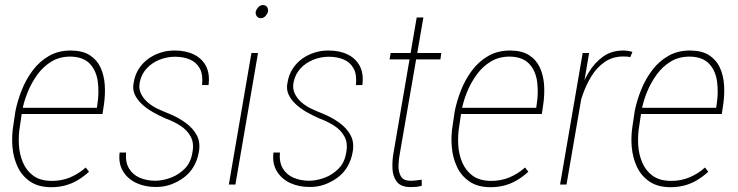

<svg xmlns="http://www.w3.org/2000/svg" viewBox="-20 -741 2965 771"><path d="M186 10.7Q134.8 10.7 101.6 -11.7Q68.4 -34.2 51 -70.8Q33.7 -107.4 30 -150.9Q26.4 -194.3 33.2 -235.8L42 -294.9Q50.3 -336.4 67.4 -379.4Q84.5 -422.4 111.6 -458.5Q138.7 -494.6 177 -516.6Q215.3 -538.6 266.1 -538.1Q312.5 -537.6 341.1 -519Q369.6 -500.5 383.8 -469.7Q397.9 -439 400.6 -400.9Q403.3 -362.8 397.5 -322.3L391.6 -283.2H57.6L62.5 -308.1H369.1L371.1 -322.8Q378.4 -368.2 372.8 -412.1Q367.2 -456.1 341.6 -484.1Q315.9 -512.2 264.6 -513.7Q220.7 -514.2 187.5 -494.4Q154.3 -474.6 130.1 -441.4Q106 -408.2 90.6 -369.6Q75.2 -331.1 68.8 -294.9L60.1 -234.9Q53.7 -198.2 55.9 -159.7Q58.1 -121.1 72.3 -88.1Q86.4 -55.2 114 -35.2Q141.6 -15.1 187 -14.6Q227.1 -14.2 261.5 -28.6Q295.9 -43 324.2 -68.4L337.4 -51.3Q315.9 -31.7 292.2 -17.6Q268.6 -3.4 241.9 3.7Q215.3 10.7 186 10.7Z M752.9 -130.4Q759.8 -167 745.4 -193.1Q731 -219.2 704.1 -236.3Q677.2 -253.4 646.5 -264.6Q619.1 -276.4 593.5 -291Q567.9 -305.7 548.6 -324Q529.3 -342.3 520.3 -363.5Q511.2 -384.8 517.1 -410.6Q522 -440.4 537.1 -464.1Q552.2 -487.8 574.5 -504.2Q596.7 -520.5 624.5 -529.5Q652.3 -538.6 682.1 -538.1Q727.1 -538.1 759.5 -521.7Q792 -505.4 807.6 -474.9Q823.2 -444.3 817.4 -399.4H791.5Q795.9 -440.9 782.5 -465.8Q769 -490.7 742.7 -502Q716.3 -513.2 681.2 -513.2Q649.4 -512.7 620.1 -501Q590.8 -489.3 569.6 -466.8Q548.3 -444.3 541.5 -412.1Q536.1 -386.7 545.4 -366.5Q554.7 -346.2 572.5 -330.6Q590.3 -314.9 613 -304.2Q635.7 -293.5 656.2 -285.6Q694.8 -270 725.1 -248Q755.4 -226.1 770.5 -197.3Q785.6 -168.5 778.3 -129.4Q772.5 -97.2 757.3 -71.5Q742.2 -45.9 718.3 -28.1Q694.3 -10.3 665.8 0Q637.2 10.3 605 9.8Q562 9.8 527.3 -6.3Q492.7 -22.5 473.9 -53.5Q455.1 -84.5 460.4 -128.4H486.3Q482.9 -90.3 497.8 -64.9Q512.7 -39.6 541 -27.3Q569.3 -15.1 605.5 -15.1Q636.7 -16.1 667.7 -28.1Q698.7 -40 722.7 -64.5Q746.6 -88.9 752.9 -130.4Z M1016.1 -528.3 925.3 0H898.9L989.7 -528.3ZM1007.3 -695.8Q1009.8 -704.1 1017.6 -712.4Q1025.4 -720.7 1035.6 -720.7Q1048.3 -720.7 1053.2 -711.4Q1058.1 -702.1 1055.7 -692.4Q1053.2 -684.6 1045.7 -676.3Q1038.1 -668 1027.3 -668Q1015.6 -668 1010.3 -677.2Q1004.9 -686.5 1007.3 -695.8Z M1370.6 -130.4Q1377.4 -167 1363 -193.1Q1348.6 -219.2 1321.8 -236.3Q1294.9 -253.4 1264.2 -264.6Q1236.8 -276.4 1211.2 -291Q1185.5 -305.7 1166.3 -324Q1147 -342.3 1137.9 -363.5Q1128.9 -384.8 1134.8 -410.6Q1139.6 -440.4 1154.8 -464.1Q1169.9 -487.8 1192.1 -504.2Q1214.4 -520.5 1242.2 -529.5Q1270 -538.6 1299.8 -538.1Q1344.7 -538.1 1377.2 -521.7Q1409.7 -505.4 1425.3 -474.9Q1440.9 -444.3 1435.1 -399.4H1409.2Q1413.6 -440.9 1400.1 -465.8Q1386.7 -490.7 1360.4 -502Q1334 -513.2 1298.8 -513.2Q1267.1 -512.7 1237.8 -501Q1208.5 -489.3 1187.3 -466.8Q1166 -444.3 1159.2 -412.1Q1153.8 -386.7 1163.1 -366.5Q1172.4 -346.2 1190.2 -330.6Q1208 -314.9 1230.7 -304.2Q1253.4 -293.5 1273.9 -285.6Q1312.5 -270 1342.8 -248Q1373 -226.1 1388.2 -197.3Q1403.3 -168.5 1396 -129.4Q1390.1 -97.2 1375 -71.5Q1359.9 -45.9 1335.9 -28.1Q1312 -10.3 1283.4 0Q1254.9 10.3 1222.7 9.8Q1179.7 9.8 1145 -6.3Q1110.4 -22.5 1091.6 -53.5Q1072.8 -84.5 1078.1 -128.4H1104Q1100.6 -90.3 1115.5 -64.9Q1130.4 -39.6 1158.7 -27.3Q1187 -15.1 1223.1 -15.1Q1254.4 -16.1 1285.4 -28.1Q1316.4 -40 1340.3 -64.5Q1364.3 -88.9 1370.6 -130.4Z M1752 -528.3 1748.5 -502.4H1544.4L1548.8 -528.3ZM1653.3 -670.9H1680.2L1585.9 -126.5Q1581.5 -105 1580.3 -79.1Q1579.1 -53.2 1588.9 -34.4Q1598.6 -15.6 1627.4 -15.1Q1640.1 -15.1 1651.4 -16.6Q1662.6 -18.1 1673.3 -19.5L1673.8 4.4Q1663.1 8.3 1652.1 9.3Q1641.1 10.3 1627.9 10.3Q1588.9 9.8 1573 -11.7Q1557.1 -33.2 1555.9 -64.9Q1554.7 -96.7 1560.1 -126.5Z M1950.2 10.7Q1898.9 10.7 1865.7 -11.7Q1832.5 -34.2 1815.2 -70.8Q1797.9 -107.4 1794.2 -150.9Q1790.5 -194.3 1797.4 -235.8L1806.2 -294.9Q1814.5 -336.4 1831.5 -379.4Q1848.6 -422.4 1875.7 -458.5Q1902.8 -494.6 1941.2 -516.6Q1979.5 -538.6 2030.3 -538.1Q2076.7 -537.6 2105.2 -519Q2133.8 -500.5 2147.9 -469.7Q2162.1 -439 2164.8 -400.9Q2167.5 -362.8 2161.6 -322.3L2155.8 -283.2H1821.8L1826.7 -308.1H2133.3L2135.3 -322.8Q2142.6 -368.2 2137 -412.1Q2131.3 -456.1 2105.7 -484.1Q2080.1 -512.2 2028.8 -513.7Q1984.9 -514.2 1951.7 -494.4Q1918.5 -474.6 1894.3 -441.4Q1870.1 -408.2 1854.7 -369.6Q1839.4 -331.1 1833 -294.9L1824.2 -234.9Q1817.9 -198.2 1820.1 -159.7Q1822.3 -121.1 1836.4 -88.1Q1850.6 -55.2 1878.2 -35.2Q1905.8 -15.1 1951.2 -14.6Q1991.2 -14.2 2025.6 -28.6Q2060.1 -43 2088.4 -68.4L2101.6 -51.3Q2080.1 -31.7 2056.4 -17.6Q2032.7 -3.4 2006.1 3.7Q1979.5 10.7 1950.2 10.7Z M2330.1 -436.5 2254.9 0H2229L2319.8 -528.3H2345.7ZM2519.5 -532.2 2510.7 -511.2Q2504.9 -513.2 2497.8 -513.7Q2490.7 -514.2 2482.9 -514.2Q2439.9 -514.2 2408 -491.9Q2376 -469.7 2354.5 -434.3Q2333 -398.9 2319.3 -358.9Q2305.7 -318.8 2298.8 -282.7L2283.2 -281.7Q2291 -320.8 2305.4 -365.5Q2319.8 -410.2 2344 -450.2Q2368.2 -490.2 2403.1 -514.6Q2438 -539.1 2487.3 -538.1Q2495.6 -537.6 2503.4 -536.4Q2511.2 -535.2 2519.5 -532.2Z M2672.9 10.7Q2621.6 10.7 2588.4 -11.7Q2555.2 -34.2 2537.8 -70.8Q2520.5 -107.4 2516.8 -150.9Q2513.2 -194.3 2520 -235.8L2528.8 -294.9Q2537.1 -336.4 2554.2 -379.4Q2571.3 -422.4 2598.4 -458.5Q2625.5 -494.6 2663.8 -516.6Q2702.1 -538.6 2752.9 -538.1Q2799.3 -537.6 2827.9 -519Q2856.4 -500.5 2870.6 -469.7Q2884.8 -439 2887.5 -400.9Q2890.1 -362.8 2884.3 -322.3L2878.4 -283.2H2544.4L2549.3 -308.1H2856L2857.9 -322.8Q2865.2 -368.2 2859.6 -412.1Q2854 -456.1 2828.4 -484.1Q2802.7 -512.2 2751.5 -513.7Q2707.5 -514.2 2674.3 -494.4Q2641.1 -474.6 2616.9 -441.4Q2592.8 -408.2 2577.4 -369.6Q2562 -331.1 2555.7 -294.9L2546.9 -234.9Q2540.5 -198.2 2542.7 -159.7Q2544.9 -121.1 2559.1 -88.1Q2573.2 -55.2 2600.8 -35.2Q2628.4 -15.1 2673.8 -14.6Q2713.9 -14.2 2748.3 -28.6Q2782.7 -43 2811 -68.4L2824.2 -51.3Q2802.7 -31.7 2779.1 -17.6Q2755.4 -3.4 2728.8 3.7Q2702.1 10.7 2672.9 10.7Z"/></svg>

Font: Roboto Condensed Thin
Style: Italic
Weight: 250
Italic angle: -12°
Designer: Christian Robertson
Foundry: Google
Version: Version 3.008; 2023